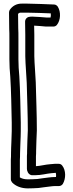

<svg xmlns="http://www.w3.org/2000/svg" viewBox="-20 -837 403 1063"><path d="M30 -768C30 -739 31 -706 31 -679V-677C32 -663 32 -646 32 -623V-509C32 -475 34 -444 37 -411C42 -331 43 -246 45 -159V-111C45 -79 41 -23 41 13C41 25 41 37 40 46V156C40 161 43 168 47 173C67 194 98 206 134 206C155 206 172 205 190 204H192L221 200C243 198 268 193 287 193H307C314 193 323 189 328 181C345 152 346 106 324 79C319 73 313 70 305 70H283C277 71 271 71 259 72C230 74 203 82 179 83V29C180 18 180 9 180 -2C180 -31 183 -84 184 -115C184 -208 180 -294 178 -381C176 -431 171 -478 170 -526V-645C170 -668 169 -679 169 -695C191 -694 212 -692 234 -690H276C283 -690 290 -693 295 -699C316 -725 318 -771 300 -800C296 -806 288 -812 280 -812C231 -814 185 -816 129 -817H103C70 -818 47 -802 34 -782C32 -779 30 -773 30 -768ZM80 -760C85 -765 88 -768 101 -767H129C177 -766 218 -765 261 -763C262 -755 262 -747 260 -740H237C211 -742 190 -744 159 -745C153 -745 147 -745 138 -743C127 -740 119 -729 119 -719V-710C119 -685 120 -674 120 -645V-526C121 -474 126 -427 128 -379C130 -292 134 -204 134 -115C133 -84 130 -33 130 -2C130 9 130 18 129 26V98C129 106 134 129 155 133H175C210 133 238 124 263 122C271 121 278 121 287 120H289C291 128 291 136 290 143H287C260 143 235 148 215 150L187 154C167 155 153 156 134 156C114 156 99 151 90 145V49C91 35 91 25 91 13C91 -19 95 -75 95 -111V-159C93 -246 92 -331 87 -415C84 -446 82 -477 82 -509V-623C82 -645 82 -666 81 -680C81 -706 80 -736 80 -760Z"/></svg>

Font: Hussar Pisanka
Style: Out
Weight: 400
Designer: Robert Jablonski
Foundry: Cannot Into Space Fonts
Version: Version 1.070